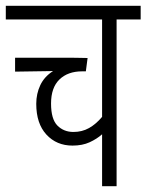

<svg xmlns="http://www.w3.org/2000/svg" viewBox="-20 -642 505 662"><path d="M465 -575H382V0H332V-179Q314 -163 289 -151.5Q264 -140 230 -140Q175 -140 140 -178Q105 -216 105 -284Q105 -319 119 -348.5Q133 -378 163 -397L32 -395V-443H224Q241 -443 257 -442.5Q273 -442 282 -442L276 -396H263Q214 -396 185 -368Q156 -340 156 -285Q156 -231 178 -209Q200 -187 233 -187Q263 -187 287 -200.5Q311 -214 332 -239V-575H0V-622H465Z"/></svg>

Font: Noto Sans ExtraCondensed Light
Style: Regular
Weight: 300
Width: 2
Designer: Monotype Design Team
Foundry: Monotype Imaging Inc.
Version: Version 2.013; ttfautohint (v1.8.4.7-5d5b)